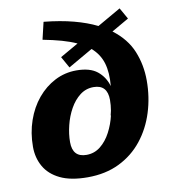

<svg xmlns="http://www.w3.org/2000/svg" viewBox="-84 -818 814 905"><g transform="rotate(-10 323.0 -366.0)"><path d="M268 -512 237.5 -566.5 325 -616.5Q294.5 -630.5 254.8 -641.8Q215 -653 165.5 -662.5L185 -745Q264.5 -737 327 -720.5Q389.5 -704 436.5 -680.5L549 -745L579.5 -691L497 -643.5Q562 -594.5 589 -529Q616 -463.5 616 -388Q616 -308.5 593.2 -236.2Q570.5 -164 525.8 -107.8Q481 -51.5 415 -19.2Q349 13 263.5 13Q182.5 13 132 -11.5Q81.5 -36 57.5 -78.2Q33.5 -120.5 33.5 -173Q33.5 -240 53.8 -298.2Q74 -356.5 110.2 -400Q146.5 -443.5 194.2 -468Q242 -492.5 297 -492.5Q362 -492.5 396.8 -464.5Q431.5 -436.5 444.5 -391.5Q450.5 -456 436.8 -501.5Q423 -547 385.5 -579.5ZM276 -92Q314 -92 343.2 -115.5Q372.5 -139 392.2 -176.8Q412 -214.5 421.5 -256.5L419.5 -254Q422.5 -266 425 -277Q429.5 -303 429.5 -328Q429.5 -401 363 -401Q326.5 -401 298 -379Q269.5 -357 249.8 -321.5Q230 -286 219.8 -244.5Q209.5 -203 209.5 -164.5Q209.5 -92 276 -92Z"/></g></svg>

Font: Newsreader 6pt
Style: Bold Italic
Weight: 700
Italic angle: -17°
Designer: Hugues Gentile
Foundry: Production Type
Version: Version 1.003; ttfautohint (v1.8.3)